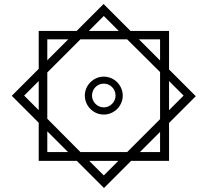

<svg xmlns="http://www.w3.org/2000/svg" viewBox="-20 -742 1040 962"><path d="M174 64H365L501 200L637 64H827V-126L961 -260L827 -394V-587H634L499 -722L364 -587H174V-397L39 -262L174 -127ZM500 -662 575 -587H425ZM217 -545H322L217 -440ZM383 20 217 -147V-379L383 -545H617L782 -381V-145L617 20ZM782 -545V-439L676 -545ZM500 -168C552 -168 595 -211 595 -263C595 -315 552 -358 500 -358C448 -358 405 -315 405 -263C405 -211 448 -168 500 -168ZM101 -263 174 -336V-190ZM900 -263 827 -190V-336ZM500 -204C467 -204 441 -232 441 -263C441 -296 467 -323 500 -323C533 -323 559 -296 559 -263C559 -232 533 -204 500 -204ZM217 20V-84L321 20ZM782 20H681L782 -81ZM500 137 427 64H573Z"/></svg>

Font: Noto Sans Arabic UI SmCn Bk
Style: Regular
Weight: 900
Width: 4
Designer: Monotype Design Team, Nadine Chahine and Nizar Qandah
Foundry: Monotype Imaging Inc.
Version: Version 2.010